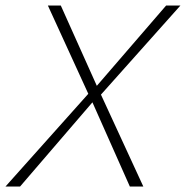

<svg xmlns="http://www.w3.org/2000/svg" viewBox="-24 -678 676 698"><path d="M-4 0 297 -337 150 -658H197L328 -366L580 -658H632L343 -334L497 0H448L312 -306L49 0Z"/></svg>

Font: Ysabeau ExtraLight
Style: Italic
Weight: 250
Italic angle: -12°
Version: Version 2.000;gftools[0.9.27.dev2+g8671c4b]